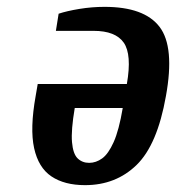

<svg xmlns="http://www.w3.org/2000/svg" viewBox="-20 -530 514 560"><path d="M228 10Q168 10 130 -15.5Q92 -41 79.5 -98Q67 -155 84 -250L90 -285H350Q365 -371 341 -405.5Q317 -440 253 -440H143L151 -490Q175 -498 211.5 -504Q248 -510 285 -510Q401 -510 445.5 -451.5Q490 -393 464 -250Q439 -108 378.5 -49Q318 10 228 10ZM240 -55Q260 -55 278 -68Q296 -81 311.5 -115.5Q327 -150 338 -215H198Q187 -150 190 -115.5Q193 -81 206.5 -68Q220 -55 240 -55Z"/></svg>

Font: Cuprum
Style: Bold Italic
Weight: 700
Italic angle: -10°
Designer: Jovanny Lemonad
Foundry: Jovanny Lemonad
Version: Version 3.000